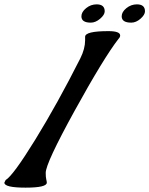

<svg xmlns="http://www.w3.org/2000/svg" viewBox="-47 -844 686 882"><path d="M163 -50Q163 -30 165.5 -20Q168 -10 168 -5Q168 18 70.5 18Q-27 18 -27 -5L-21 -17Q13 -37 115 -202.5Q217 -368 322 -576Q344 -620 344 -659V-675Q344 -701 451 -701Q505 -701 505 -681Q505 -673 497 -665Q429 -577 296 -335.5Q163 -94 163 -50ZM397 -824Q434 -824 434 -792Q434 -776 413 -758Q392 -740 370 -740Q327 -740 327 -769Q327 -789 348.5 -806.5Q370 -824 397 -824ZM582 -824Q619 -824 619 -792Q619 -776 598.5 -758Q578 -740 556 -740Q512 -740 512 -769Q512 -789 533.5 -806.5Q555 -824 582 -824Z"/></svg>

Font: Condiment
Style: Regular
Weight: 400
Designer: Angel Koziupa, Alejandro Paul
Foundry: Angel Koziupa, Alejandro Paul
Version: Version 1.001